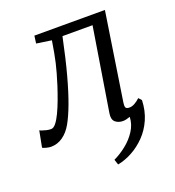

<svg xmlns="http://www.w3.org/2000/svg" viewBox="-166 -663 893 981"><g transform="rotate(-20 280.5 -172.5)"><path d="M308.5 210 299 181Q333.5 165 367.2 138.2Q401 111.5 423.5 76.5Q446 41.5 447.5 1.5Q437.5 5 427.5 7.5Q417.5 10 408.5 10Q383.5 10 367.2 -4Q351 -18 356 -50L429 -503.5H265.5Q241.5 -388.5 218.8 -304.8Q196 -221 174.5 -163.5Q153 -106 132.5 -70Q112 -33.5 82.5 -12.8Q53 8 17.5 8Q6.5 8 -9.8 3.5Q-26 -1 -27.5 -4L-10.5 -92Q-8 -90 1.8 -86.5Q11.5 -83 24.2 -80Q37 -77 49 -77Q62.5 -77 76 -94Q89.5 -111 103 -139.2Q116.5 -167.5 129.5 -202.2Q142.5 -237 154 -272.5Q165.5 -309 173 -335.8Q180.5 -362.5 186 -386.2Q191.5 -410 196.5 -437.2Q201.5 -464.5 207.5 -502L126 -514L131.5 -555H515L442 -79Q439 -60.5 442.5 -52Q446 -43.5 463 -43.5Q476.5 -43.5 491.2 -51.5Q506 -59.5 521 -73.5L535.5 -57.5Q533.5 0 513 46.2Q492.5 92.5 459.5 126.2Q426.5 160 387.2 181.2Q348 202.5 308.5 210Z"/></g></svg>

Font: Merriweather Light
Style: Italic
Weight: 300
Italic angle: -7.8°
Designer: Eben Sorkin
Foundry: Eben Sorkin
Version: Version 2.101